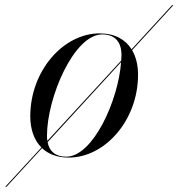

<svg xmlns="http://www.w3.org/2000/svg" viewBox="-87 -599 690 742"><path d="M178.5 10C319.5 10 446.5 -135 446.5 -310C446.5 -346 439 -379 423.5 -405L583 -579H578L421.5 -408.5C398 -446 357 -470 298 -470C157 -470 30 -324.5 30 -149.5C30 -101 44 -58 73 -29L-67 123H-62L75.5 -26.5C100 -3.5 134 10 178.5 10ZM94.5 -73.5C94.5 -222.5 199 -466 308 -466C359 -466 382.5 -435 382.5 -386C382.5 -379 382 -372 381.5 -365L96 -54.5C95 -60.5 94.5 -67 94.5 -73.5ZM169 6.5C127 6.5 103.5 -14.5 97 -49.5L381 -359C370 -209.5 272 6.5 169 6.5Z"/></svg>

Font: Bodoni* 48pt
Style: Italic
Weight: 400
Italic angle: -13°
Version: Version 2.3